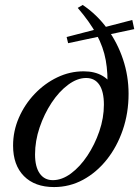

<svg xmlns="http://www.w3.org/2000/svg" viewBox="-20 -744 564 778"><path d="M199 14Q121 14 77 -30.5Q33 -75 33 -154Q33 -213 56.5 -267Q80 -321 120.5 -363.5Q161 -406 212 -430.5Q263 -455 319 -455Q408 -455 444 -383H415Q418 -447 408.5 -500Q399 -553 371.5 -604Q344 -655 295 -712L315 -724Q373 -685 414.5 -628Q456 -571 478.5 -503.5Q501 -436 501 -364Q501 -286 477.5 -217.5Q454 -149 412.5 -97Q371 -45 316.5 -15.5Q262 14 199 14ZM194 -14Q231 -14 267.5 -41Q304 -68 334 -113Q364 -158 382.5 -212Q401 -266 401 -320Q401 -373 382.5 -400.5Q364 -428 329 -428Q293 -428 256 -400.5Q219 -373 189 -327.5Q159 -282 140.5 -227.5Q122 -173 122 -118Q122 -68 141 -41Q160 -14 194 -14ZM256 -569 250 -594 516 -663 524 -626Z"/></svg>

Font: Baskervville Medium
Style: Italic
Weight: 500
Italic angle: -18°
Version: Version 1.100